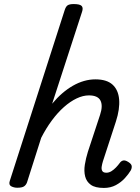

<svg xmlns="http://www.w3.org/2000/svg" viewBox="-20 -910 691 946"><path d="M492 16Q449 16 427.5 0.5Q406 -15 399.5 -41Q393 -67 398 -98.5Q403 -130 413 -162L473 -344Q488 -389 475 -414.5Q462 -440 418 -440Q389 -440 357.5 -425Q326 -410 295 -382.5Q264 -355 235.5 -316.5Q207 -278 183 -231L113 -11Q108 2 98 8.5Q88 15 65 15Q49 15 35.5 8Q22 1 28 -18L298 -858Q304 -878 313.5 -884Q323 -890 343 -890Q374 -890 382.5 -880.5Q391 -871 384 -851L237 -399Q261 -428 286.5 -450Q312 -472 339 -487.5Q366 -503 394 -511Q422 -519 450 -519Q506 -519 534.5 -493Q563 -467 567 -420Q571 -373 551 -311L487 -115Q483 -102 481 -89Q479 -76 484 -67.5Q489 -59 504 -59Q517 -59 529 -66.5Q541 -74 551.5 -85Q562 -96 570 -107Q576 -116 586 -119Q596 -122 612 -112Q628 -102 629 -91.5Q630 -81 624 -70Q614 -53 595.5 -32.5Q577 -12 551 2Q525 16 492 16Z"/></svg>

Font: Playwrite DK Uloopet
Style: Regular
Weight: 400
Designer: Veronika Burian, José Scaglione
Foundry: TypeTogether
Version: Version 1.002